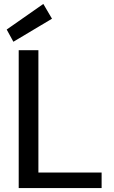

<svg xmlns="http://www.w3.org/2000/svg" viewBox="-20 -955 581 975"><path d="M75 0V-700H175V-79H496V0ZM48 -743 14 -805 200 -935 244 -860Z"/></svg>

Font: DM Sans 10pt Medium
Style: Regular
Weight: 500
Version: Version 4.004;gftools[0.9.30]